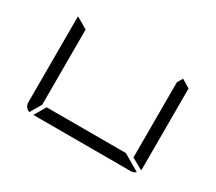

<svg xmlns="http://www.w3.org/2000/svg" viewBox="-99 -702 1014 900"><g transform="rotate(30 408.0 -252.5)"><path d="M672 -498 717 -471V-41Q717 -32 715 -28L655 -62V-265V-469ZM614 -62 703 -10Q691 0 676 0H408H149L185 -62H408ZM126 -2Q99 -12 99 -41V-500V-505L139 -482L152 -474L161 -469V-265V-62Z"/></g></svg>

Font: DSEG7 Modern
Style: Light
Weight: 300
Designer: Keshikan(Twitter:@keshinomi_88pro)
Version: Version 0.46